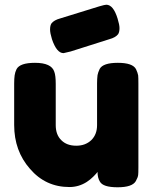

<svg xmlns="http://www.w3.org/2000/svg" viewBox="-20 -794 646 813"><path d="M274 -2Q314 -2 348 -24Q363 -34 375 -46Q390 -61 393 -66Q393 -41 403 -25Q416 -1 478 -1Q540 -1 555 -27Q564 -43 565 -53Q566 -60 566 -86V-440Q566 -467 565 -475Q563 -486 556 -501Q542 -528 479 -528Q416 -528 402 -502Q395 -487 393 -476Q391 -460 391 -441V-264Q391 -225 367 -201Q342 -177 303 -177Q263 -177 240 -200Q216 -223 216 -264V-439Q216 -474 210 -490Q198 -528 128 -528Q64 -528 50 -501Q44 -489 42 -475Q40 -461 40 -440V-265Q40 -155 107 -79Q173 -2 274 -2ZM443 -628Q469 -635 480 -649Q486 -658 486 -675Q486 -689 478 -715Q460 -774 430 -774Q424 -774 400 -767L235 -716Q209 -709 198 -695Q192 -686 192 -669Q192 -654 200 -628Q220 -569 249 -569L279 -576Z"/></svg>

Font: FredokaOneMacrons
Style: Regular
Weight: 500
Designer: ""
Foundry: ""
Version: ""